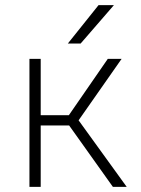

<svg xmlns="http://www.w3.org/2000/svg" viewBox="-20 -730 550 750"><path d="M250 -240H139V0H95V-500H139V-280H249L401 -500H455L287 -260L475 0H421ZM365 -710H425L295 -560H245Z"/></svg>

Font: Retni Sans Light
Style: Regular
Weight: 300
Designer: Vitaly Kuzmin
Foundry: ParaType Ltd.
Version: Version 1.00;March 2, 2019;FontCreator 11.5.0.2425 64-bit; t